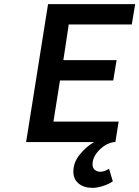

<svg xmlns="http://www.w3.org/2000/svg" viewBox="-20 -680 667 919"><path d="M422.9 219.2Q381.8 219.2 356.4 198.5Q331.1 177.7 331.1 141.1Q331.1 98.1 361.3 60.3Q391.6 22.5 430.2 0H105L210 -660.2H627L610.8 -563H309.1L283.2 -392.1H538.1L522 -294.9H267.1L235.8 -98.1H547.9L532.2 0H527.8Q489.7 3.9 456.3 37.1Q422.9 70.3 422.9 106.9Q422.9 124 433.8 133.1Q444.8 142.1 460.9 142.1Q478 142.1 502 127.9L520 188Q501 201.2 473.1 210.2Q445.3 219.2 422.9 219.2Z"/></svg>

Font: Office Code Pro Medium Italic
Style: Regular
Weight: 500
Italic angle: -9°
Designer: Nathan Rutzky & Paul D. Hunt
Foundry: Adobe Systems Incorporated
Version: Version 1.004;PS 001.004;hotconv 1.0.70;makeotf.lib2.5.58329